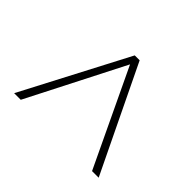

<svg xmlns="http://www.w3.org/2000/svg" viewBox="-94 -847 636 636"><g transform="rotate(45 224.0 -529.5)"><path d="M26 -344 220 -715H243L422 -344H391L230 -683L57 -344Z"/></g></svg>

Font: Noto Sans Lao Looped Condensed Thin
Style: Regular
Weight: 100
Width: 3
Designer: Mark Frömberg, Ben Mitchell
Foundry: The Fontpad Ltd
Version: Version 1.002; ttfautohint (v1.8.4.7-5d5b)